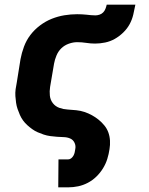

<svg xmlns="http://www.w3.org/2000/svg" viewBox="-20 -589 640 824"><path d="M230 215 231 95H273Q280 95 286 90Q292 85 295.5 78.5Q299 72 300.5 65Q302 58 303 51Q306 37 300 24Q294 11 281.5 5.5Q269 0 254 -0.5Q239 -1 224.5 -2Q210 -3 195.5 -5Q181 -7 167.5 -11.5Q154 -16 141.5 -21.5Q129 -27 118 -35Q107 -43 97 -52Q87 -61 79 -72Q71 -83 65.5 -95.5Q60 -108 55.5 -121Q51 -134 49 -148Q47 -162 46 -176.5Q45 -191 47 -206Q49 -221 52 -235L68 -335Q73 -362 83 -389Q93 -416 110.5 -439Q128 -462 152 -480Q176 -498 202.5 -508.5Q229 -519 256.5 -523.5Q284 -528 311 -528Q321 -528 331 -527.5Q341 -527 350.5 -526Q360 -525 369.5 -524Q379 -523 389 -523Q398 -523 407 -526Q416 -529 422.5 -535.5Q429 -542 432.5 -551Q436 -560 438 -569H561Q557 -548 552 -526.5Q547 -505 536.5 -485.5Q526 -466 509 -449.5Q492 -433 472.5 -422Q453 -411 431 -406.5Q409 -402 388 -402Q369 -402 350 -405Q331 -408 311 -408Q294 -408 275.5 -401.5Q257 -395 243.5 -382Q230 -369 222.5 -351Q215 -333 212 -316L195 -216Q192 -197 194 -178.5Q196 -160 207 -146Q218 -132 235 -126Q252 -120 270 -119Q288 -118 307 -116Q326 -114 342.5 -108.5Q359 -103 374.5 -94.5Q390 -86 403.5 -75Q417 -64 428 -50.5Q439 -37 445 -20.5Q451 -4 452 14.5Q453 33 450 51Q447 72 440.5 93Q434 114 422 133.5Q410 153 393.5 169Q377 185 357 195.5Q337 206 315.5 210.5Q294 215 273 215Z"/></svg>

Font: Iosevka Heavy Extended Oblique
Style: Regular
Weight: 900
Width: 7
Italic angle: -9°
Monospace: yes
Designer: Belleve Invis
Foundry: Belleve Invis
Version: Version 32.5.0; ttfautohint (v1.8.4)